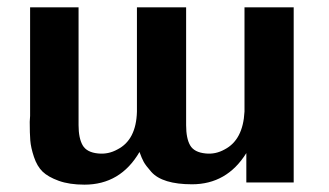

<svg xmlns="http://www.w3.org/2000/svg" viewBox="-20 -492 895 523"><path d="M780 -472V5H651V-75Q598 10 503 10Q463 10 435 1.5Q407 -7 392 -24Q377 -41 371.5 -51Q366 -61 360 -78Q308 11 210 11Q169 11 140 0.5Q111 -10 96 -24.5Q81 -39 72.5 -64.5Q64 -90 62.5 -109.5Q61 -129 61 -160Q61 -163 61.5 -168.5Q62 -174 62 -176V-472H194V-151Q194 -116 205 -96.5Q216 -77 247 -74Q275 -71 300 -85Q351 -111 353 -188V-472H487V-151Q487 -115 498 -96Q509 -77 540 -74Q567 -71 592 -85Q642 -111 646 -188V-189V-472Z"/></svg>

Font: Coval
Style: ExtraBold
Weight: 800
Foundry: Context Ltd
Version: Version 001.000